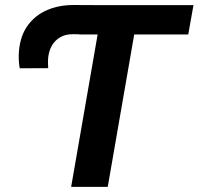

<svg xmlns="http://www.w3.org/2000/svg" viewBox="-20 -731 777 751"><path d="M524.9 -710.9 401.4 0H258.3L381.8 -710.9ZM736.8 -710.9 716.3 -596.2H289.6L310.1 -710.9ZM357.4 -596.2 264.2 -597.2Q235.8 -597.2 215.6 -585.4Q195.3 -573.7 183.3 -553.2Q171.4 -532.7 168.5 -505.9Q167.5 -495.1 167.7 -484.9Q168 -474.6 168.5 -464.4L57.1 -463.9Q54.2 -480.5 53.5 -497.6Q52.7 -514.6 54.2 -531.7Q59.6 -592.3 89.1 -632.3Q118.7 -672.4 165.5 -692.1Q212.4 -711.9 270.5 -711.4L377.9 -710.9Z"/></svg>

Font: Roboto
Style: Bold Italic
Weight: 700
Italic angle: -12°
Designer: Christian Robertson
Foundry: Google
Version: Version 3.0